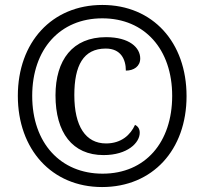

<svg xmlns="http://www.w3.org/2000/svg" viewBox="-20 -745 825 775"><path d="M392 10C596 10 733 -140 733 -357C733 -574 597 -725 393 -725C189 -725 52 -574 52 -358C52 -142 189 10 392 10ZM394 -44C225 -44 110 -167 110 -358C110 -546 222 -671 393 -671C564 -671 675 -546 675 -358C675 -171 567 -44 394 -44ZM398 -119C495 -119 544 -169 544 -209C544 -225 537 -235 525 -241C507 -201 470 -166 408 -166C326 -166 280 -235 280 -361C280 -480 316 -549 407 -549C468 -549 488 -505 488 -460C520 -460 546 -477 546 -509C546 -553 502 -595 408 -595C273 -595 204 -503 204 -360C204 -210 272 -119 398 -119Z"/></svg>

Font: Noto Serif Khmer SemiCondensed SemiBold
Style: Regular
Weight: 600
Width: 4
Designer: Danh Hong and the Monotype Design Team
Foundry: Monotype Imaging Inc.
Version: Version 2.004